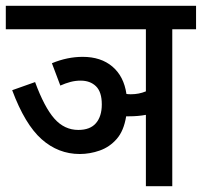

<svg xmlns="http://www.w3.org/2000/svg" viewBox="-20 -642 696 662"><path d="M159 -424Q212 -446 265 -446Q328 -446 367.5 -412.5Q407 -379 416 -318Q423 -317 431 -317Q459 -317 483 -327V-541H0V-622H656V-541H574V0H483V-246Q456 -241 426 -241Q420 -241 415 -241Q407 -191 382.5 -163Q358 -135 324 -123Q290 -111 255 -111Q181 -111 123.5 -162Q66 -213 22 -331L101 -359Q133 -272 167.5 -233Q202 -194 250 -194Q291 -194 311 -217.5Q331 -241 331 -282Q331 -325 311 -344.5Q291 -364 258 -364Q240 -364 223 -359.5Q206 -355 188 -347Z"/></svg>

Font: Noto Sans Condensed Medium
Style: Regular
Weight: 500
Width: 3
Designer: Monotype Design Team
Foundry: Monotype Imaging Inc.
Version: Version 2.013; ttfautohint (v1.8.4.7-5d5b)